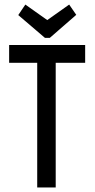

<svg xmlns="http://www.w3.org/2000/svg" viewBox="-20 -821 415 841"><path d="M143 0V-546H20V-624H353V-546H224V0ZM283 -801 314 -756 198 -655H177L60 -755L91 -801L187 -733Z"/></svg>

Font: Inconsolata Condensed SemiBold
Style: Regular
Weight: 600
Width: 3
Monospace: yes
Designer: Raph Levien, Cyreal, Brenton Simpson
Foundry: Raph Levien, Cyreal, Google
Version: Version 3.100; ttfautohint (v1.8.4.7-5d5b)